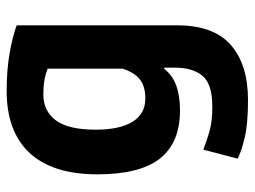

<svg xmlns="http://www.w3.org/2000/svg" viewBox="-114 -438 764 576"><g transform="rotate(-90 268.0 -150.0)"><path d="M480 0Q480 109 421 160.5Q362 212 256 212Q184 212 142.5 202Q101 192 80 181L107 78Q130 87 160.5 96Q191 105 236 105Q304 105 328.5 75.5Q353 46 353 -7V-39H349Q314 8 225 8Q128 8 80.5 -52Q33 -112 33 -240Q33 -374 97 -443Q161 -512 283 -512Q347 -512 397.5 -503Q448 -494 480 -482ZM260 -96Q298 -96 318.5 -113Q339 -130 350 -164V-389Q319 -402 273 -402Q223 -402 195 -364.5Q167 -327 167 -245Q167 -172 191 -134Q215 -96 260 -96Z"/></g></svg>

Font: PT Sans
Style: Bold
Weight: 700
Version: Version 2.003W OFL; ttfautohint (v1.6)